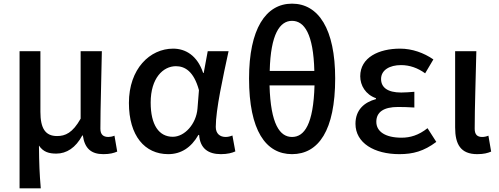

<svg xmlns="http://www.w3.org/2000/svg" viewBox="-20 -830 2730 1050"><path d="M87 200H203C196 117 194 66 193 -34C217 2 249 10 288 10C344 10 394 -22 430 -89H433C443 -19 478 13 545 13C581 13 602 7 621 -1L606 -88C594 -83 582 -81 573 -81C546 -81 529 -93 529 -126C529 -246 535 -407 537 -550H421V-181C377 -103 337 -86 292 -86C228 -86 201 -128 201 -218V-550H87Z M900 13C969 13 1025 -22 1065 -92H1069C1074 -18 1119 13 1188 13C1224 13 1250 6 1267 -2L1251 -89C1239 -84 1226 -81 1214 -81C1183 -81 1160 -99 1160 -136C1160 -231 1200 -411 1230 -550H1116L1094 -431H1091C1059 -527 994 -564 927 -564C800 -564 685 -454 685 -267C685 -87 772 13 900 13ZM925 -82C849 -82 804 -147 804 -269C804 -403 872 -468 942 -468C991 -468 1040 -440 1068 -337L1060 -236C1053 -152 990 -82 925 -82Z M1700 -363C1694 -149 1644 -81 1577 -81C1511 -81 1460 -149 1454 -363ZM1455 -442C1460 -645 1511 -716 1577 -716C1644 -716 1694 -645 1699 -442ZM1577 -810C1433 -810 1342 -671 1342 -401C1342 -117 1433 13 1577 13C1722 13 1813 -117 1813 -401C1813 -671 1722 -810 1577 -810Z M2164 13C2239 13 2298 -3 2366 -54L2318 -129C2269 -90 2223 -77 2176 -77C2088 -77 2038 -110 2038 -164C2038 -217 2078 -245 2157 -245C2185 -245 2214 -244 2246 -242V-328C2219 -326 2196 -324 2174 -324C2098 -324 2064 -353 2064 -398C2064 -447 2111 -474 2173 -474C2221 -474 2265 -458 2305 -429L2350 -505C2298 -541 2234 -564 2168 -564C2052 -564 1950 -516 1950 -413C1950 -363 1979 -313 2036 -293V-288C1973 -271 1924 -230 1924 -153C1924 -48 2027 13 2164 13Z M2590 13C2626 13 2647 7 2666 -1L2651 -88C2639 -83 2627 -81 2617 -81C2591 -81 2576 -93 2576 -126C2576 -246 2582 -407 2585 -550H2469V-133C2469 -41 2499 13 2590 13Z"/></svg>

Font: Noto Sans T Chinese Medium
Style: Regular
Weight: 500
Designer: Ryoko NISHIZUKA (kana & ideographs); Paul D. Hunt (Latin, Greek & Cyrillic); Wenlong ZHANG (bopomofo); Sandoll Communica
Foundry: Adobe Systems Incorporated
Version: Version 1.000;PS 1;hotconv 1.0.78;makeotf.lib2.5.61930